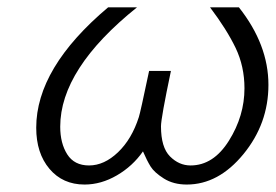

<svg xmlns="http://www.w3.org/2000/svg" viewBox="-20 -492 747 520"><path d="M78.1 -146Q78.1 -308.1 272.9 -472.2H351.1Q143.1 -305.2 143.1 -148.9Q143.1 -104 162.1 -74Q181.2 -43.9 221.2 -43.9Q262.2 -43.9 299.6 -79.6Q336.9 -115.2 356 -174.8Q359.9 -186 383.8 -299.8H442.9Q416 -171.9 416 -149.9Q416 -92.8 440.4 -68.4Q464.8 -43.9 496.1 -43.9Q558.1 -43.9 600.1 -111.1Q642.1 -178.2 642.1 -252.9Q642.1 -312 618.2 -362.1Q594.2 -412.1 548.8 -472.2H627Q707 -371.1 707 -262.2Q707 -157.2 639.4 -74.7Q571.8 7.8 485.8 7.8Q449.7 7.8 423.8 -8.5Q397.9 -24.9 387.9 -41Q377.9 -57.1 367.2 -82Q339.4 -42 296.6 -17.1Q253.9 7.8 209 7.8Q149.9 7.8 114 -34.7Q78.1 -77.1 78.1 -146Z"/></svg>

Font: CMU Bright
Style: Oblique
Weight: 500
Italic angle: -12°
Version: Version 0.7.0